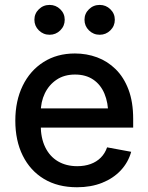

<svg xmlns="http://www.w3.org/2000/svg" viewBox="-20 -770 618 801"><path d="M301.3 11.2Q221.2 11.2 163.6 -23.4Q106 -58.1 75 -120.6Q43.9 -183.1 43.9 -266.6Q43.9 -349.1 74.7 -412.4Q105.5 -475.6 161.6 -511.2Q217.8 -546.9 292.5 -546.9Q341.3 -546.9 385 -530.8Q428.7 -514.6 462.6 -481.2Q496.6 -447.8 516.1 -396.2Q535.6 -344.7 535.6 -273.9V-237.8H100.6V-317.9H480.5L431.6 -292Q431.6 -341.3 415.8 -379.2Q399.9 -417 368.9 -438Q337.9 -459 293 -459Q248 -459 216.1 -437.5Q184.1 -416 167 -380.4Q149.9 -344.7 149.9 -300.8V-248.5Q149.9 -194.3 168.7 -155.8Q187.5 -117.2 221.9 -96.9Q256.3 -76.7 302.2 -76.7Q333 -76.7 357.9 -85.7Q382.8 -94.7 400.4 -112.3Q418 -129.9 426.8 -155.3L527.3 -136.7Q515.1 -92.8 483.9 -59.3Q452.6 -25.9 406 -7.3Q359.4 11.2 301.3 11.2ZM396 -625Q369.6 -625 351.1 -643.3Q332.5 -661.6 332.5 -687.5Q332.5 -713.4 351.1 -731.4Q369.6 -749.5 396 -749.5Q421.9 -749.5 440.4 -731.4Q459 -713.4 459 -687.5Q459 -661.6 440.4 -643.3Q421.9 -625 396 -625ZM187 -625Q160.6 -625 142.1 -643.3Q123.5 -661.6 123.5 -687.5Q123.5 -713.4 142.1 -731.4Q160.6 -749.5 187 -749.5Q212.9 -749.5 231.4 -731.4Q250 -713.4 250 -687.5Q250 -661.6 231.4 -643.3Q212.9 -625 187 -625Z"/></svg>

Font: Inter 18pt Medium
Style: Regular
Weight: 500
Designer: Rasmus Andersson
Foundry: rsms
Version: Version 4.001;git-66647c0bb